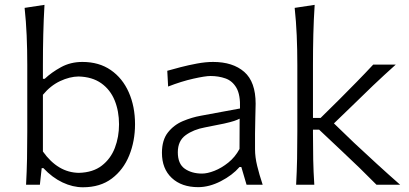

<svg xmlns="http://www.w3.org/2000/svg" viewBox="-20 -762 1688 792"><path d="M322 10.5Q280 10.5 237.8 -9.5Q195.5 -29.5 159 -68.5H152L144.5 0H87.5Q90.5 -55.5 91.5 -107Q92.5 -158.5 92.5 -219.5V-494Q92.5 -557 90 -615.5Q87.5 -674 81.5 -729.5L163.5 -742Q160 -681.5 158.5 -620.2Q157 -559 157 -494V-437H164.5Q192.5 -463.5 231.8 -485Q271 -506.5 320 -506.5Q388.5 -506.5 437 -473Q485.5 -439.5 511.2 -381.2Q537 -323 537 -249.5Q537 -180 513 -120.8Q489 -61.5 441.2 -25.5Q393.5 10.5 322 10.5ZM305.5 -49Q363.5 -50.5 400 -78.8Q436.5 -107 453.8 -152Q471 -197 471 -249Q471 -303.5 453 -347.8Q435 -392 397.8 -418.5Q360.5 -445 304 -446.5Q267.5 -446 228 -427.5Q188.5 -409 157 -371V-137Q219 -50 305.5 -49Z M797.5 10Q729 10 688.5 -28Q648 -66 648 -131.5Q648 -184.5 672.8 -215.8Q697.5 -247 734.5 -262.5Q771.5 -278 808 -284.5L970 -314.5Q972 -371 955.2 -399.8Q938.5 -428.5 910 -438.5Q881.5 -448.5 848 -448.5Q827 -448.5 777.8 -437.5Q728.5 -426.5 673.5 -405L670 -470Q692.5 -476.5 725.2 -485Q758 -493.5 793.2 -500Q828.5 -506.5 859 -506.5Q940.5 -506.5 987.5 -465.5Q1034.5 -424.5 1034.5 -334Q1034.5 -312 1033.2 -277.8Q1032 -243.5 1032 -211V-146.5Q1032 -114 1040.8 -78Q1049.5 -42 1063.5 0H997L975.5 -73H968Q938.5 -39 890.8 -14.5Q843 10 797.5 10ZM813.5 -46Q835.5 -46 864.8 -57.5Q894 -69 922 -91.5Q950 -114 968 -147.5L968.5 -272.5Q960 -268 946 -263.2Q932 -258.5 904 -252.2Q876 -246 825.5 -236.5Q778.5 -228 746 -204.5Q713.5 -181 713.5 -134Q713.5 -86 742.2 -66Q771 -46 813.5 -46Z M1201.5 0Q1204.5 -55.5 1205.5 -107Q1206.5 -158.5 1206.5 -219.5V-494Q1206.5 -557 1204 -615.5Q1201.5 -674 1195.5 -729.5L1278 -742Q1274 -681.5 1272.5 -620.2Q1271 -559 1271 -494V-275.5H1302.5L1380.5 -352.5Q1416 -388 1451.2 -424Q1486.5 -460 1519.5 -495.5H1612.5Q1564 -452 1518.5 -408.8Q1473 -365.5 1429.5 -322.5L1357.5 -253L1440.5 -173Q1486.5 -130 1534 -86.5Q1581.5 -43 1630.5 0H1533Q1499 -34.5 1463 -69.5Q1427 -104.5 1390 -139L1296.5 -227H1271V-211Q1271 -153.5 1272 -103.8Q1273 -54 1276.5 0Z"/></svg>

Font: Commissioner Flair Light
Style: Regular
Weight: 300
Designer: Kostas Bartsokas
Foundry: Kostas Bartsokas
Version: Version 1.000; ttfautohint (v1.8.3)